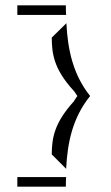

<svg xmlns="http://www.w3.org/2000/svg" viewBox="-20 -630 417 720"><path d="M45 34V70H227C227 60 227 46 228 34ZM45 -574H228C227 -586 227 -597 227 -610H45ZM174 -51 228 3C233 -96 252 -188 318 -270C254 -350 234 -443 229 -543L174 -489C175 -432 179 -374 256 -290L258 -288L270 -270L258 -252L257 -250C181 -166 175 -110 174 -51Z"/></svg>

Font: Charger Static
Style: Regular
Weight: 1000
Designer: Jasper
Foundry: KineticPlasma Fonts/Cannot Into Space Fonts
Version: Version 1.1